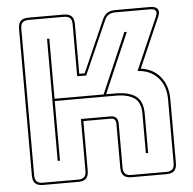

<svg xmlns="http://www.w3.org/2000/svg" viewBox="-52 -783 851 846"><g transform="rotate(-5 373.0 -360.0)"><path d="M188 -90H178V-630H188V-364H405L520 -630H531L416 -364H457Q518 -364 548 -341Q578 -318 578 -266V-90H568V-266Q568 -314 540 -334Q512 -354 457 -354H188ZM260 0Q279 0 287.5 -8.5Q296 -17 296 -36V-265H428Q444 -265 452 -256Q460 -247 460 -231V-36Q460 -17 468.5 -8.5Q477 0 496 0H650Q669 0 677.5 -8.5Q686 -17 686 -36V-318Q686 -378 652.5 -414.5Q619 -451 563 -454L665 -687Q672 -703 666 -711.5Q660 -720 643 -720H489Q470 -720 458 -712.5Q446 -705 439 -687L336 -454H296V-684Q296 -703 287.5 -711.5Q279 -720 260 -720H105Q86 -720 77.5 -711.5Q69 -703 69 -684V-36Q69 -17 77.5 -8.5Q86 0 105 0ZM260 10H105Q81 10 70 -1Q59 -12 59 -36V-684Q59 -708 70 -719Q81 -730 105 -730H260Q284 -730 295 -719Q306 -708 306 -684V-464H330L430 -691Q439 -712 452.5 -721Q466 -730 489 -730H643Q668 -730 676 -717.5Q684 -705 674 -683L578 -463Q632 -456 664 -417Q696 -378 696 -318V-36Q696 -12 685 -1Q674 10 650 10H496Q472 10 461 -1Q450 -12 450 -36V-231Q450 -242 444.5 -248.5Q439 -255 428 -255H306V-36Q306 -12 295 -1Q284 10 260 10Z"/></g></svg>

Font: Bungee Outline
Style: Regular
Weight: 400
Designer: David Jonathan Ross
Foundry: David Jonathan Ross
Version: Version 1.001;PS 1.0;hotconv 1.0.72;makeotf.lib2.5.5900